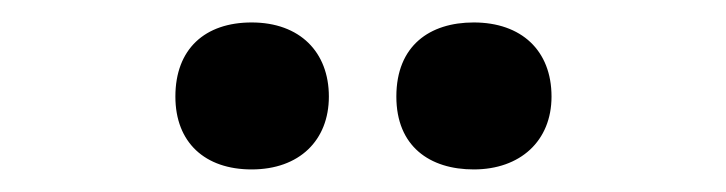

<svg xmlns="http://www.w3.org/2000/svg" viewBox="-20 -772 647 171"><path d="M136.2 -686C136.2 -645 162.6 -621.1 204.1 -621.1C246.6 -621.1 272.9 -647 272.9 -686C272.9 -725.6 247.1 -752 204.1 -752C162.6 -752 136.2 -728.5 136.2 -686ZM333 -686C333 -641.6 362.8 -621.1 401.9 -621.1C443.4 -621.1 471.2 -646.5 471.2 -686C471.2 -727.1 444.3 -752 401.9 -752C362.8 -752 333 -731.4 333 -686Z"/></svg>

Font: Sahel
Style: Bold
Weight: 700
Foundry: Saber Rastikerdar (saber.rastikerdar@gmail.com)
Version: Version 3.4.0